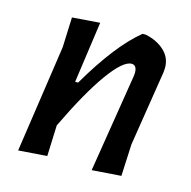

<svg xmlns="http://www.w3.org/2000/svg" viewBox="-77 -543 620 623"><g transform="rotate(15 232.5 -231.0)"><path d="M36 4 89 -357 93 -458 186 -465 157 -259H167Q251 -403 328 -466H339Q378 -458 403 -434.5Q428 -411 427 -376L426 -363L386 -110L381 -3L283 4L336 -326L337 -337Q337 -363 319 -363Q291 -363 243.5 -297.5Q196 -232 136 -107L132 -3Z"/></g></svg>

Font: Alegreya Sans SC Medium
Style: Italic
Weight: 500
Italic angle: -7°
Designer: Juan Pablo del Peral
Foundry: Huerta Tipografica
Version: Version 2.007